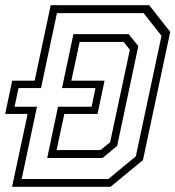

<svg xmlns="http://www.w3.org/2000/svg" viewBox="-32 -720 676 740"><path d="M14.5 0 74.5 -281H-12L15 -409H101.5L163.5 -700H543L624 -597L519 -103L394 0ZM51.5 -30H385.5L491.5 -117.5L590.5 -582L521.5 -669.5H187.5L126 -380.5H39.5L24 -308.5H110.5ZM150 -111 191.5 -308.5H321L336 -380.5H207L251 -588.5H464L501 -542L419.5 -157.5L363 -111ZM186 -141.5H355.5L392.5 -172L468.5 -528L444.5 -558.5H275L243 -409H371L344 -281H216Z"/></svg>

Font: Tourney Thin Light
Style: Italic
Weight: 300
Italic angle: -12°
Version: Version 1.015